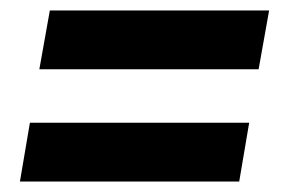

<svg xmlns="http://www.w3.org/2000/svg" viewBox="-20 -445 551 366"><path d="M55 -313 75 -425H493L473 -313ZM18 -99 37 -211H455L436 -99Z"/></svg>

Font: Archivo ExtraCondensed ExtraBold
Style: Italic
Weight: 800
Width: 2
Italic angle: -10°
Designer: Hector Gatti
Foundry: Omnibus-Type
Version: Version 2.001